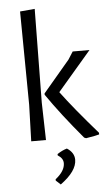

<svg xmlns="http://www.w3.org/2000/svg" viewBox="-62 -742 580 1024"><g transform="rotate(-5 228.0 -229.5)"><path d="M164 -702 158 -201 163 0H84L90 -195L85 -695ZM436 -458 256 -248Q325 -155 448 -14V-5Q432 0 377 9L367 5Q254 -129 177 -241V-248L320 -417L346 -458ZM270 55Q309 80 309 118Q309 179 221 243L196 220V213Q247 173 247 131Q247 105 218 87V80Q245 62 270 55Z"/></g></svg>

Font: Alegreya Sans SC
Style: Regular
Weight: 400
Designer: Juan Pablo del Peral
Foundry: Huerta Tipografica
Version: Version 2.007